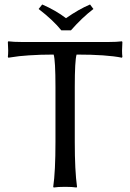

<svg xmlns="http://www.w3.org/2000/svg" viewBox="-20 -832 580 855"><path d="M253 -697Q217 -742 152 -792L168 -812Q228 -786 274 -751Q331 -791 381 -812L396 -792Q346 -754 296 -697ZM227 -445Q227 -562 219 -589Q159 -589 108.5 -585.5Q58 -582 38 -578L17 -575L15 -579Q18 -602 15 -645L17 -648Q41 -645 77 -645H463Q499 -645 523 -648L525 -645Q522 -602 525 -579L523 -575Q455 -589 321 -589Q313 -562 313 -445V-200Q313 -71 323 0L321 3Q303 0 270 0Q237 0 219 3L217 0Q227 -68 227 -200Z"/></svg>

Font: Libertinus Sans
Style: Regular
Weight: 400
Designer: Philipp H. Poll
Foundry: Khaled Hosny
Version: Version 6.1